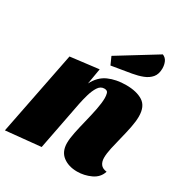

<svg xmlns="http://www.w3.org/2000/svg" viewBox="-196 -909 999 1061"><g transform="rotate(30 303.0 -378.0)"><path d="M448 20Q393 20 357 -7.5Q321 -35 321 -90Q321 -118 329.5 -159Q338 -200 349.5 -246Q361 -292 369.5 -335Q378 -378 378 -409Q378 -424 374 -438.5Q370 -453 350 -453Q326 -453 311 -429.5Q296 -406 286.5 -373Q277 -340 271 -310L211 0L-11 22L94 -510L274 -532L257 -432Q285 -487 333.5 -508.5Q382 -530 445 -530Q512 -530 552 -504.5Q592 -479 592 -414Q592 -383 584 -343Q576 -303 565.5 -262Q555 -221 547 -184.5Q539 -148 539 -122Q539 -96 551 -80Q563 -64 590 -61Q577 -19 535 0.5Q493 20 448 20ZM315 -580 293 -629 535 -778Q555 -770 563.5 -751Q572 -732 572 -709Q572 -673 554 -651.5Q536 -630 506 -618.5Q476 -607 441 -601Z"/></g></svg>

Font: Sansita Swashed Black
Style: Regular
Weight: 900
Designer: Pablo Cosgaya
Foundry: Omnibus-Type
Version: Version 1.003; ttfautohint (v1.8.3)